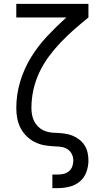

<svg xmlns="http://www.w3.org/2000/svg" viewBox="-20 -755 540 990"><path d="M250 215V145H279Q295 145 310 141Q325 137 336.5 127Q348 117 353 102.5Q358 88 358 73Q358 56 351 41Q344 26 331 16.5Q318 7 301.5 3.5Q285 0 269 0Q242 -1 215 -5Q188 -9 163.5 -20.5Q139 -32 119 -51Q99 -70 86.5 -94Q74 -118 69 -144.5Q64 -171 64 -198Q64 -267 84 -334Q104 -401 140 -459.5Q176 -518 223.5 -568.5Q271 -619 322 -665H64V-735H436V-665Q399 -635 363 -603.5Q327 -572 294 -537.5Q261 -503 232.5 -464.5Q204 -426 183.5 -383Q163 -340 152.5 -293Q142 -246 142 -198Q142 -181 145 -164Q148 -147 155.5 -131.5Q163 -116 175 -103.5Q187 -91 202.5 -83.5Q218 -76 235 -73Q252 -70 269 -70H270Q291 -69 311.5 -66.5Q332 -64 351.5 -56.5Q371 -49 387.5 -36.5Q404 -24 415.5 -6.5Q427 11 431.5 31.5Q436 52 436 72Q436 103 425.5 132Q415 161 392 180.5Q369 200 339 207.5Q309 215 279 215Z"/></svg>

Font: Iosevka SS04
Style: Regular
Weight: 400
Monospace: yes
Designer: Belleve Invis
Foundry: Belleve Invis
Version: Version 19.0.0; ttfautohint (v1.8.4)